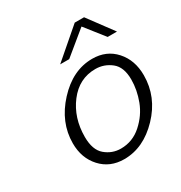

<svg xmlns="http://www.w3.org/2000/svg" viewBox="-162 -792 864 916"><g transform="rotate(-30 270.0 -333.5)"><path d="M84 -180.2Q84 -295.4 170.9 -389.6Q257.8 -483.9 365.2 -483.9Q443.4 -483.9 491.7 -429.9Q540 -376 540 -293Q540 -173.8 453.1 -83Q366.2 7.8 259.8 7.8Q181.6 7.8 132.8 -45.7Q84 -99.1 84 -180.2ZM148.9 -178.2Q148.9 -106.4 186 -75.2Q223.1 -43.9 271 -43.9Q335.9 -43.9 385 -87.9Q434.1 -131.8 456.1 -189.9Q478 -248 478 -305.2Q478 -374 439.9 -404.1Q401.9 -434.1 354 -434.1Q264.2 -434.1 206.5 -358.6Q148.9 -283.2 148.9 -178.2ZM220.2 -537.1 379.9 -674.8H431.2L533.2 -537.1H481.9L398.9 -642.1H397.9L270 -537.1Z"/></g></svg>

Font: CMU Bright
Style: Oblique
Weight: 500
Italic angle: -12°
Version: Version 0.7.0